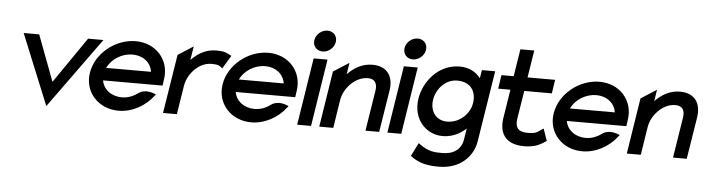

<svg xmlns="http://www.w3.org/2000/svg" viewBox="-50 -865 4714 1283"><g transform="rotate(5 2307.5 -223.5)"><path d="M80 -451 273 22 615 -451H512L300 -143L184 -451Z M544 -226C523 -95 620 11 756 11C846 11 933 -37 988 -109L996 -119L986 -123C985 -123 925 -152 877 -117C846 -94 809 -80 771 -80C700 -80 646 -122 636 -182H1035L1041 -224C1062 -356 967 -462 831 -462C695 -462 565 -357 544 -226ZM649 -267C678 -327 745 -371 817 -371C889 -371 942 -328 950 -267Z M1054 0H1147L1177 -190C1185 -241 1211 -281 1241 -309C1268 -334 1304 -355 1348 -355C1392 -355 1399 -350 1414 -338L1422 -331L1476 -420C1445 -435 1436 -447 1371 -447C1302 -447 1248 -413 1205 -369L1220 -461L1117 -395Z M1434 -226C1413 -95 1510 11 1646 11C1736 11 1823 -37 1878 -109L1886 -119L1876 -123C1875 -123 1815 -152 1767 -117C1736 -94 1699 -80 1661 -80C1590 -80 1536 -122 1526 -182H1925L1931 -224C1952 -356 1857 -462 1721 -462C1585 -462 1455 -357 1434 -226ZM1539 -267C1568 -327 1635 -371 1707 -371C1779 -371 1832 -328 1840 -267Z M2019 -573C2013 -533 2041 -502 2080 -502C2119 -502 2157 -533 2163 -573C2169 -613 2141 -644 2102 -644C2063 -644 2025 -613 2019 -573ZM1954 0H2047L2118 -451H2025Z M2102 0H2196L2225 -186C2233 -237 2260 -277 2290 -305C2317 -330 2354 -351 2398 -351C2446 -351 2463 -320 2455 -271L2412 0H2504L2549 -281C2564 -376 2521 -443 2420 -443C2351 -443 2297 -409 2254 -365L2266 -442L2161 -375Z M2624 -573C2618 -533 2646 -502 2685 -502C2724 -502 2762 -533 2768 -573C2774 -613 2746 -644 2707 -644C2668 -644 2630 -613 2624 -573ZM2559 0H2652L2723 -451H2630Z M2746 -245C2724 -104 2818 -9 2928 -9C2992 -9 3044 -36 3085 -73L3073 1C3063 67 3013 104 2937 104C2884 104 2843 103 2784 59L2774 52L2729 141C2792 192 2861 197 2922 197C3065 197 3149 106 3165 7L3241 -471H3152L3143 -416C3114 -453 3069 -482 3003 -482C2862 -482 2765 -363 2746 -245ZM2844 -245C2856 -321 2917 -387 2994 -387C3082 -387 3125 -328 3112 -245C3101 -176 3036 -108 2950 -108C2869 -108 2833 -176 2844 -245Z M3271 -357H3353L3322 -161C3307 -52 3361 11 3476 11C3552 11 3585 -11 3625 -37L3597 -118L3586 -111C3553 -89 3549 -80 3491 -80C3429 -80 3406 -110 3416 -170L3446 -357H3631L3645 -449H3460L3489 -632H3396L3367 -449H3285Z M3655 -226C3634 -95 3731 11 3867 11C3957 11 4044 -37 4099 -109L4107 -119L4097 -123C4096 -123 4036 -152 3988 -117C3957 -94 3920 -80 3882 -80C3811 -80 3757 -122 3747 -182H4146L4152 -224C4173 -356 4078 -462 3942 -462C3806 -462 3676 -357 3655 -226ZM3760 -267C3789 -327 3856 -371 3928 -371C4000 -371 4053 -328 4061 -267Z M4165 0H4259L4288 -186C4296 -237 4323 -277 4353 -305C4380 -330 4417 -351 4461 -351C4509 -351 4526 -320 4518 -271L4475 0H4567L4612 -281C4627 -376 4584 -443 4483 -443C4414 -443 4360 -409 4317 -365L4329 -442L4224 -375Z"/></g></svg>

Font: Charger Sport
Style: BdObl
Weight: 700
Designer: Jasper
Foundry: Cannot Into Space Fonts
Version: Version 1.1